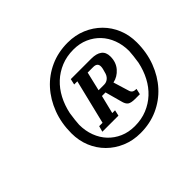

<svg xmlns="http://www.w3.org/2000/svg" viewBox="-104 -846 684 684"><g transform="rotate(-45 238.0 -504.0)"><path d="M170 -420H187L228 -588H212L217 -610H320Q346 -610 360 -599.5Q374 -589 374 -567Q374 -538 357 -518.5Q340 -499 316 -494L334 -435Q338 -420 355 -420H358L353 -398H329Q309 -398 300.5 -404Q292 -410 288 -427L271 -489H253L236 -420H250L245 -398H164ZM260 -330Q294 -330 322 -341.5Q350 -353 371.5 -373Q393 -393 407.5 -420.5Q422 -448 429 -481Q431 -493 433 -510.5Q435 -528 435 -534Q435 -565 425 -591.5Q415 -618 397 -637Q379 -656 354 -667Q329 -678 298 -678Q264 -678 236 -666.5Q208 -655 186.5 -635Q165 -615 150.5 -587.5Q136 -560 129 -527Q127 -515 125 -497.5Q123 -480 123 -474Q123 -443 133 -416.5Q143 -390 161 -371Q179 -352 204 -341Q229 -330 260 -330ZM257 -298Q219 -298 187 -311.5Q155 -325 131.5 -348.5Q108 -372 95 -403.5Q82 -435 82 -472Q82 -523 98.5 -566.5Q115 -610 144 -642Q173 -674 213 -692Q253 -710 301 -710Q339 -710 371 -696.5Q403 -683 426.5 -659.5Q450 -636 463 -604.5Q476 -573 476 -536Q476 -485 459.5 -441.5Q443 -398 414 -366Q385 -334 345 -316Q305 -298 257 -298ZM259 -512H287Q299 -512 308 -520Q317 -528 320 -542Q322 -548 323.5 -554.5Q325 -561 325 -566Q325 -584 304 -584H276Z"/></g></svg>

Font: IBM Plex Serif SemiBold
Style: Italic
Weight: 600
Italic angle: -14°
Designer: Mike Abbink, Paul van der Laan, Pieter van Rosmalen
Foundry: Bold Monday
Version: Version 2.5